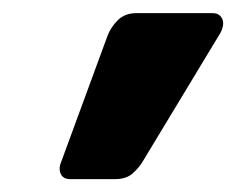

<svg xmlns="http://www.w3.org/2000/svg" viewBox="-20 -621 359 292"><path d="M86 -348.6Q77.4 -348.6 73.3 -354.9Q69.3 -361.3 71.4 -370.3L143.5 -566.5Q148.5 -579.8 159.3 -590.4Q170 -601 187 -601H303.9Q312.1 -601 316.4 -595.1Q320.6 -589.1 319 -581.3Q318.6 -579.1 317.6 -576.2Q316.5 -573.2 314.7 -570.1L197.7 -376.5Q192 -366.5 182.1 -357.6Q172.1 -348.6 155.5 -348.6Z"/></svg>

Font: Rubik Light
Style: Italic
Weight: 300
Italic angle: -12°
Designer: Hubert and Fischer
Foundry: Hubert and Fischer
Version: Version 2.300;gftools[0.9.30]